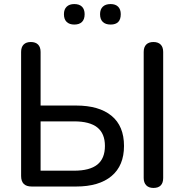

<svg xmlns="http://www.w3.org/2000/svg" viewBox="-20 -919 908 946"><path d="M84 -52V-663Q84 -687 96.5 -699.5Q109 -712 132 -712Q155 -712 167.5 -699.5Q180 -687 180 -663V-399H355Q468 -399 529.5 -348.5Q591 -298 591 -200Q591 -103 529.5 -51.5Q468 0 355 0H136Q84 0 84 -52ZM497 -200Q497 -261 459.5 -291Q422 -321 345 -321H180V-78H345Q422 -78 459.5 -108Q497 -138 497 -200ZM688 -42V-663Q688 -687 700.5 -699.5Q713 -712 736 -712Q759 -712 771.5 -699.5Q784 -687 784 -663V-42Q784 -18 772 -5.5Q760 7 736 7Q713 7 700.5 -6Q688 -19 688 -42ZM473 -849Q473 -873 486.5 -886Q500 -899 525 -899Q549 -899 562 -886Q575 -873 575 -849Q575 -798 525 -798Q500 -798 486.5 -811Q473 -824 473 -849ZM295 -849Q295 -873 308.5 -886Q322 -899 346 -899Q371 -899 384 -886Q397 -873 397 -849Q397 -824 384 -811Q371 -798 346 -798Q322 -798 308.5 -811Q295 -824 295 -849Z"/></svg>

Font: SN Pro
Style: Regular
Weight: 400
Designer: Tobias Whetton
Foundry: Supernotes
Version: Version 1.003